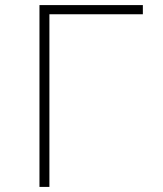

<svg xmlns="http://www.w3.org/2000/svg" viewBox="-20 -734 640 754"><path d="M135 0H174V-678H541V-714H135Z"/></svg>

Font: Noto Sans Mono ExtraLight
Style: Regular
Weight: 200
Designer: Monotype Design Team
Foundry: Monotype Imaging Inc.
Version: Version 2.014